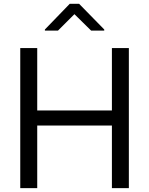

<svg xmlns="http://www.w3.org/2000/svg" viewBox="-20 -977 774 997"><path d="M173.3 -727.3V-403.4H561.1V-727.3H649.1V0H561.1V-325.3H173.3V0H85.2V-727.3ZM281.2 -818.2 366.5 -903.4 453.1 -818.2H521.3V-823.9L390.6 -957.4H342.3L213.1 -823.9V-818.2Z"/></svg>

Font: Inter UI
Style: Regular
Weight: 400
Designer: Rasmus Andersson
Foundry: rsms
Version: Version 2.2